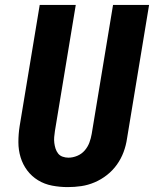

<svg xmlns="http://www.w3.org/2000/svg" viewBox="-20 -755 640 783"><path d="M256 8Q224 8 192.5 2Q161 -4 135 -20Q109 -36 91 -60Q73 -84 64 -113.5Q55 -143 55 -175.5Q55 -208 60 -240L142 -735H289L204 -221Q202 -208 201 -196Q200 -184 201.5 -172Q203 -160 206.5 -149Q210 -138 217 -129Q224 -120 235.5 -116Q247 -112 259 -112Q277 -112 295 -119.5Q313 -127 325.5 -141.5Q338 -156 344.5 -173.5Q351 -191 354 -209L441 -735H588L498 -190Q494 -162 484 -135Q474 -108 457 -84Q440 -60 416.5 -41.5Q393 -23 366 -11.5Q339 0 311.5 4Q284 8 256 8Z"/></svg>

Font: Iosevka Curly HvExObl
Style: Regular
Weight: 900
Width: 7
Italic angle: -9°
Monospace: yes
Designer: Belleve Invis
Foundry: Belleve Invis
Version: Version 11.1.0; ttfautohint (v1.8.3)